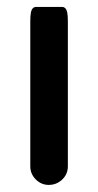

<svg xmlns="http://www.w3.org/2000/svg" viewBox="-20 -519 283 554"><path d="M67.4 -39.1V-458Q67.4 -473.1 69.1 -482.2Q70.8 -491.2 74.7 -495.1Q78.6 -499 84 -499H159.2Q164.6 -499 168.5 -495.1Q172.4 -491.2 174.1 -482.2Q175.8 -473.1 175.8 -458V-39.1Q175.8 -14.2 155.8 2.4Q140.6 14.6 121.1 14.6Q99.1 14.6 83.3 -1.2Q67.4 -17.1 67.4 -39.1Z"/></svg>

Font: YuPearl-SemiBold
Style: SemiBold
Weight: 600
Designer: Max Yao
Foundry: Max-Everyday
Version: Version 1.011; ttfautohint (v1.8.3)